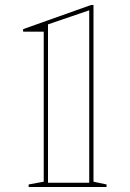

<svg xmlns="http://www.w3.org/2000/svg" viewBox="-20 -744 516 764"><path d="M94 0V-10L154 -21V-618H72V-628L342 -724H352V-21L404 -10V0ZM171 -17H335V-703L171 -647Z"/></svg>

Font: Kalnia Glaze Thin SemiBold
Style: Regular
Weight: 600
Version: Version 1.110